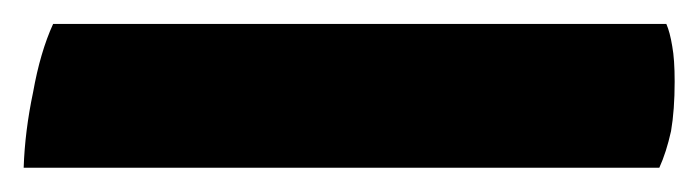

<svg xmlns="http://www.w3.org/2000/svg" viewBox="-45 115 579 159"><path d="M-1 134.8Q-11.7 158.2 -17.6 191.4Q-24.4 223.6 -25.4 253.9Q150.4 253.9 501 253.9Q506.8 241.2 510.7 223.6Q513.7 206.1 513.7 182.6Q513.7 164.1 511.7 153.3Q509.8 141.6 506.8 134.8Q337.9 134.8 -1 134.8Z"/></svg>

Font: cl
Style: Bold Italic
Weight: 400
Designer: Mitja Miklavcic
Version: Version 7.504; 2011; Build 1022